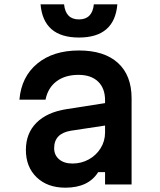

<svg xmlns="http://www.w3.org/2000/svg" viewBox="-20 -855 740 890"><path d="M435 -57Q390 15 283 15Q200 15 150 -33Q100 -81 100 -160Q100 -237 149 -286Q198 -335 288 -349L467 -377V-390Q467 -446 434.5 -477Q402 -508 344 -508Q282 -508 242 -478Q202 -448 191 -393H70Q79 -499 152.5 -560Q226 -621 346 -621Q463 -621 526.5 -563.5Q590 -506 590 -399V0H467V-57ZM231 -168Q231 -136 254 -116.5Q277 -97 316 -97Q357 -97 391.5 -116Q426 -135 446.5 -168Q467 -201 467 -241V-273L308 -249Q231 -236 231 -168ZM277 -835Q284 -765 346 -765Q408 -765 415 -835H524Q511 -681 346 -681Q181 -681 168 -835Z"/></svg>

Font: Martian Mono Medium
Style: Regular
Weight: 500
Monospace: yes
Designer: Roman Shamin
Foundry: Evil Martians
Version: Version 1.000; ttfautohint (v1.8.4.7-5d5b)